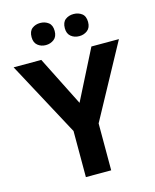

<svg xmlns="http://www.w3.org/2000/svg" viewBox="-133 -1010 890 1099"><g transform="rotate(-15 312.0 -460.0)"><path d="M312 -420 461 -714H624L387 -278V0H237V-273L0 -714H164ZM144 -854Q144 -889 164 -904.5Q184 -920 211.9 -920Q239.8 -920 260.4 -904.6Q281 -889.2 281 -854.4Q281 -821 260.4 -805Q239.8 -789 211.9 -789Q184 -789 164 -805.2Q144 -821.5 144 -854ZM341 -854Q341 -889 361.1 -904.5Q381.3 -920 409.6 -920Q438 -920 458.5 -904.6Q479 -889.2 479 -854.4Q479 -821 458.4 -805Q437.9 -789 410 -789Q381.5 -789 361.3 -805.2Q341 -821.5 341 -854Z"/></g></svg>

Font: Noto Sans Gurmukhi
Style: Regular
Weight: 400
Designer: Jelle Bosma - Monotype Design Team
Foundry: Monotype Imaging Inc.
Version: Version 2.003